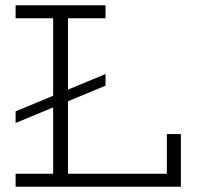

<svg xmlns="http://www.w3.org/2000/svg" viewBox="-20 -706 752 726"><path d="M39 -241V-285L379 -426V-382ZM39 0V-49H611V-199H664V0ZM181 -28V-657H237V-28ZM39 -637V-686H379V-637Z"/></svg>

Font: BioRhyme Light
Style: Regular
Weight: 300
Designer: Aoife Mooney
Foundry: Aoife Mooney Type
Version: Version 1.600;gftools[0.9.33]